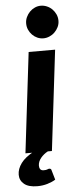

<svg xmlns="http://www.w3.org/2000/svg" viewBox="-84 -778 396 983"><g transform="rotate(-5 114.0 -286.5)"><path d="M0 0ZM218.5 -515.5 157 0H21L82.5 -515.5ZM248.5 -662Q248.5 -644.5 241.2 -629.5Q234 -614.5 222.2 -603Q210.5 -591.5 195.2 -585Q180 -578.5 164 -578.5Q148 -578.5 133.2 -585Q118.5 -591.5 107.2 -603Q96 -614.5 89.2 -629.5Q82.5 -644.5 82.5 -662Q82.5 -679 89.5 -694.2Q96.5 -709.5 107.8 -721Q119 -732.5 133.8 -739.2Q148.5 -746 164.5 -746Q181 -746 196.2 -739.5Q211.5 -733 223 -721.5Q234.5 -710 241.5 -694.8Q248.5 -679.5 248.5 -662ZM135 89Q145 89 146.5 97.5L161 147.5Q143.5 158.5 119 165.8Q94.5 173 67.5 173Q22 173 -0.5 154.2Q-23 135.5 -23 106.5Q-23 76.5 -1.8 47.5Q19.5 18.5 66 -6L136 0Q125.5 5.5 116.2 13Q107 20.5 99.8 29.2Q92.5 38 88.2 48.2Q84 58.5 84 69.5Q84 81 89.5 87.8Q95 94.5 106.5 94.5Q114 94.5 118.2 93.8Q122.5 93 125.5 91.8Q128.5 90.5 130.5 89.8Q132.5 89 135 89Z"/></g></svg>

Font: Lato Heavy
Style: Italic
Weight: 800
Italic angle: -7°
Designer: Lukasz Dziedzic
Foundry: tyPoland Lukasz Dziedzic
Version: Version 2.007; 2014-02-27